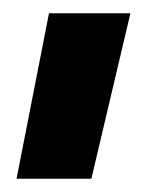

<svg xmlns="http://www.w3.org/2000/svg" viewBox="-20 -147 217 290"><path d="M54 -127H177L118 123H5Z"/></svg>

Font: Panefresco 800wt
Style: Regular
Weight: 800
Designer: Campivisivi
Foundry: Campivisivi & Chank Co
Version: Version 1.001